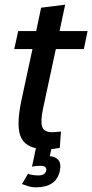

<svg xmlns="http://www.w3.org/2000/svg" viewBox="-20 -633 395 822"><path d="M241 -70 236 0Q221 3 208.5 4.5Q196 6 178 6Q98 6 72.5 -39.5Q47 -85 71 -200L119 -423H41L58 -500H135L156 -600L259 -613L235 -500H355L339 -423H219L164 -167Q153 -114 160.5 -90.5Q168 -67 204 -67Q213 -67 221 -68Q229 -69 241 -70ZM154 77Q147 77 136.5 77.5Q126 78 117 81L134 0H201L193 36Q214 36 228.5 50.5Q243 65 236 100Q220 169 134 169Q116 169 100.5 164Q85 159 74 155L100 111Q118 118 145 118Q173 118 178 97Q181 77 154 77Z"/></svg>

Font: Epunda Sans Medium
Style: Italic
Weight: 500
Italic angle: -12.0243°
Designer: Simon Atzbach
Foundry: typofactur
Version: Version 2.204; ttfautohint (v1.8.4.7-5d5b)